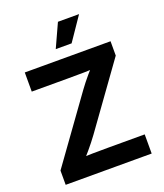

<svg xmlns="http://www.w3.org/2000/svg" viewBox="-168 -1058 997 1168"><g transform="rotate(-20 330.5 -474.0)"><path d="M52.7 0V-92.3L351.1 -506.8Q378.4 -544.4 410.6 -582.3Q442.9 -620.1 476.1 -657.2L488.3 -608.9Q439.5 -605 390.9 -604.2Q342.3 -603.5 293.5 -603.5H52.7V-727.5H607.9V-634.8L314.9 -227.5Q286.1 -188 252.7 -148.7Q219.2 -109.4 184.6 -70.3L172.9 -118.7Q223.1 -122.6 273.7 -123.3Q324.2 -124 374.5 -124H609.4V0ZM278.3 -796.4 347.7 -948.2H484.4L380.9 -796.4Z"/></g></svg>

Font: Inter 16pt
Style: Bold
Weight: 700
Version: Version 4.001;git-66647c0bb